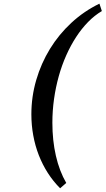

<svg xmlns="http://www.w3.org/2000/svg" viewBox="-20 -783 572 1040"><path d="M531.7 -723.1Q492.2 -699.7 457.3 -664.1Q422.4 -628.4 392.6 -582.8Q362.8 -537.1 338.9 -483.4Q314.9 -429.7 298.3 -370.1Q281.7 -310.5 272.7 -246.8Q263.7 -183.1 263.7 -118.2Q263.7 -22.5 282.7 60.8Q301.8 144 338.9 208L305.7 236.8Q268.1 199.2 239 153.8Q210 108.4 190.2 57.6Q170.4 6.8 160.2 -49.1Q149.9 -105 149.9 -164.1Q149.9 -259.3 176.3 -349.6Q202.6 -439.9 250.7 -518.3Q298.8 -596.7 366.9 -659.7Q435.1 -722.7 518.6 -763.2Z"/></svg>

Font: Lobster
Style: Regular
Weight: 400
Designer: Pablo Impallari
Foundry: Pablo Impallari
Version: Version 1.007; ttfautohint (v1.1) -l 8 -r 50 -G 50 -x 14 -D 